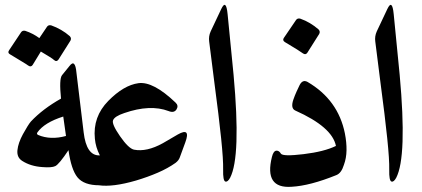

<svg xmlns="http://www.w3.org/2000/svg" viewBox="-20 -729 1693 771"><path d="M259 -464Q282 -494 287 -437L316 -197Q327 -104 379 -105Q403 -105 412 -83Q421 -59 410 -22Q399 15 379 15Q317 15 291 -17Q266 -48 255 -126Q217 -69 202 -62Q188 -55 151 -58Q103 -61 69 -83Q47 -97 50 -126Q53 -155 72 -190Q82 -208 90 -221Q98 -234 104 -241Q152 -292 225 -333Q217 -412 229 -427ZM234 -261Q158 -237 130 -197Q126 -191 133 -187Q183 -166 245 -183Q243 -199 240 -218.5Q237 -238 234 -261ZM169 -622Q175 -630 186 -627Q206 -620 225 -609Q244 -598 260 -584Q268 -576 263 -566L215 -490Q207 -479 197 -488Q193 -492 179.5 -500.5Q166 -509 144 -522L111 -468Q104 -458 93 -466Q88 -470 69.5 -481Q51 -492 20 -511Q9 -517 17 -528L65 -600Q71 -608 82 -605Q112 -595 138 -576Z M724 -157 702 -97Q698 -85 685 -75Q654 -53 613.5 -35.5Q573 -18 526 -4Q433 23 377 15Q336 9 345 -61Q351 -102 373 -105H381Q364 -138 361 -172Q352 -260 415 -324Q477 -387 536 -395Q595 -403 685 -317Q698 -305 689 -290Q679 -274 657 -283Q583 -311 479 -275Q440 -262 434 -246Q428 -231 462 -182Q496 -133 518 -128Q569 -118 634 -154L694 -189Q747 -219 724 -157Z M868 -692Q888 -735 894 -672L918 -428Q948 -100 904 -15Q894 3 885 0Q875 -3 876 -48Q877 -86 868 -173.5Q859 -261 841 -396L820 -562Q817 -583 826 -603Z M1166 -285Q1146 -294 1158 -329Q1164 -346 1170.5 -360.5Q1177 -375 1183 -387Q1195 -411 1215 -400Q1338 -328 1365 -193Q1372 -157 1371.5 -125.5Q1371 -94 1361 -67Q1351 -34 1331 -26Q1225 17 1151 21Q1040 29 1072 -99Q1078 -124 1091 -124Q1101 -124 1108 -112Q1116 -100 1199 -110Q1282 -120 1329 -143Q1314 -219 1166 -285ZM1169 -649Q1175 -657 1186 -654Q1206 -647 1224.5 -636Q1243 -625 1259 -611Q1267 -603 1262 -593L1214 -517Q1207 -507 1196 -515Q1186 -523 1124 -560Q1113 -567 1120 -577Z M1535 -692Q1555 -735 1561 -672L1585 -428Q1615 -100 1571 -15Q1561 3 1552 0Q1542 -3 1543 -48Q1544 -86 1535 -173.5Q1526 -261 1508 -396L1487 -562Q1484 -583 1493 -603Z"/></svg>

Font: Amiri
Style: Bold
Weight: 700
Designer: Khaled Hosny
Version: Version 0.113